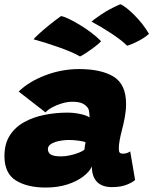

<svg xmlns="http://www.w3.org/2000/svg" viewBox="-20 -856 706 884"><path d="M190.5 7.5Q105.5 7.5 53 -25.2Q0.5 -58 0.5 -137.5Q0.5 -194 25.2 -232.5Q50 -271 91.8 -294Q133.5 -317 185.2 -327.2Q237 -337.5 291.5 -337.5Q312.5 -337.5 333.2 -334.2Q354 -331 370.2 -325.8Q386.5 -320.5 392.5 -314.5Q392.5 -320 391.2 -335.5Q390 -351 384.5 -359Q375 -372.5 358.8 -380Q342.5 -387.5 312 -387.5Q290.5 -387.5 265.8 -380.2Q241 -373 220.5 -361.8Q200 -350.5 189.5 -338.5L66 -434.5Q113 -480.5 188.5 -509.2Q264 -538 344 -538Q446.5 -538 503.5 -502.8Q560.5 -467.5 560.5 -377Q560.5 -349 554.8 -317.2Q549 -285.5 541 -255.5Q535 -232.5 531 -211Q527 -189.5 527 -171Q527 -157.5 531.5 -153Q536 -148.5 544.5 -148.5Q556 -148.5 564.2 -151.2Q572.5 -154 579.5 -159L602 -27.5Q591.5 -17 564 -5.8Q536.5 5.5 495 5.5Q450.5 5.5 426.8 -18.5Q403 -42.5 403 -89.5Q392 -65 362.5 -42.8Q333 -20.5 289.2 -6.5Q245.5 7.5 190.5 7.5ZM262.5 -136Q280.5 -136 302.2 -140.8Q324 -145.5 342.5 -152.8Q361 -160 369 -167.5Q369 -173 370.8 -184.2Q372.5 -195.5 374 -201Q366 -205 343 -208.2Q320 -211.5 298 -211.5Q282.5 -211.5 265.5 -209.2Q248.5 -207 233.8 -202Q219 -197 209.8 -189Q200.5 -181 200.5 -170Q200.5 -153 214 -144.5Q227.5 -136 262.5 -136ZM261 -782Q272.5 -780.5 295.5 -769.8Q318.5 -759 346.2 -742.2Q374 -725.5 400.5 -705.5Q427 -685.5 445.5 -666Q436 -655.5 415.5 -640Q395 -624.5 375.5 -611.8Q356 -599 348.5 -596Q333 -605.5 306.8 -616.8Q280.5 -628 249.2 -639Q218 -650 187.8 -659.5Q157.5 -669 134.5 -675Q139 -681.5 157.8 -698.8Q176.5 -716 204 -738.5Q231.5 -761 261 -782ZM534 -836.5Q544.5 -833 561.2 -820Q578 -807 597.2 -788Q616.5 -769 634.5 -746.2Q652.5 -723.5 666 -700Q650 -685.5 629 -673.8Q608 -662 590.2 -654.5Q572.5 -647 565 -645.5Q552.5 -658.5 533.2 -673.2Q514 -688 491.2 -703Q468.5 -718 445.2 -731.8Q422 -745.5 401.5 -756.5Q410 -765 447 -790Q484 -815 534 -836.5Z"/></svg>

Font: Grandstander Thin Black
Style: Italic
Weight: 900
Italic angle: -15°
Version: Version 1.200